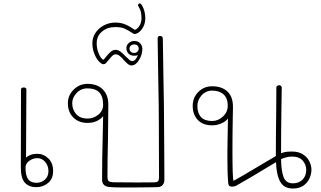

<svg xmlns="http://www.w3.org/2000/svg" viewBox="-20 -1078 1848 1106"><path d="M286 -93Q286 -48 257 -24Q228 0 190 0Q145 0 122.5 -26.5Q100 -53 100 -113L101 -563Q101 -574 117 -574Q123 -574 127.5 -571.5Q132 -569 132 -563L130 -170Q139 -179 155.5 -185.5Q172 -192 195 -192Q231 -192 258.5 -165.5Q286 -139 286 -93ZM259 -93Q259 -123 240.5 -145Q222 -167 195 -167Q170 -167 148.5 -151.5Q127 -136 127 -112Q127 -67 142 -46Q157 -25 190 -25Q218 -25 238.5 -43Q259 -61 259 -93Z M926 -232 927 -42Q927 -24 916.5 -12Q906 0 886 0Q880 0 840.5 1Q801 2 744 2H696Q632 2 607 -1Q568 -6 568 -44Q568 -160 572 -310Q574 -388 574 -409Q562 -393 539 -381.5Q516 -370 484 -370Q434 -370 402.5 -401Q371 -432 371 -484Q371 -529 404.5 -562Q438 -595 484 -595Q540 -595 572 -563Q604 -531 604 -476Q604 -412 602 -274Q599 -168 599 -61Q599 -41 605.5 -35Q612 -29 631 -28Q659 -27 763 -27Q861 -27 874 -28Q887 -29 891.5 -35.5Q896 -42 896 -59L895 -369Q895 -462 892 -601Q890 -679 888 -855Q888 -871 901 -871Q909 -871 913.5 -867Q918 -863 918 -853Q920 -677 922 -598Q925 -460 925 -370Q925 -286 926 -232ZM574 -474Q574 -524 551 -546.5Q528 -569 484 -569Q446 -569 421 -542Q396 -515 396 -484Q396 -446 419 -420.5Q442 -395 484 -395Q519 -395 546.5 -417.5Q574 -440 574 -474Z M800 -795Q800 -764 781 -732.5Q762 -701 737 -701Q727 -701 717.5 -708.5Q708 -716 694 -731Q681 -747 669.5 -756Q658 -765 645 -765Q636 -765 628 -757.5Q620 -750 607 -734Q597 -721 590.5 -714.5Q584 -708 577 -708Q564 -708 548.5 -725.5Q533 -743 522.5 -771Q512 -799 512 -829Q512 -862 530.5 -889.5Q549 -917 579.5 -932.5Q610 -948 643 -948Q675 -948 699 -938.5Q723 -929 757 -906Q771 -910 783 -929Q795 -948 795 -972Q795 -992 792 -1007Q789 -1022 781 -1035Q775 -1044 775 -1049Q775 -1053 779 -1056Q783 -1059 787 -1058Q792 -1057 798 -1047Q817 -1015 817 -972Q817 -937 797 -909.5Q777 -882 752 -882Q715 -906 696 -914Q677 -922 643 -922Q599 -922 568 -896.5Q537 -871 537 -829Q537 -804 544 -782Q551 -760 560.5 -747Q570 -734 575 -734Q578 -734 591 -751Q604 -768 617.5 -779.5Q631 -791 646 -791Q660 -791 673.5 -781Q687 -771 704 -753Q719 -738 726.5 -732Q734 -726 741 -726Q753 -726 761.5 -737Q770 -748 774 -761Q767 -757 754 -757Q731 -757 719.5 -770Q708 -783 708 -801Q708 -818 721.5 -830Q735 -842 754 -842Q775 -842 787.5 -828.5Q800 -815 800 -795ZM779 -798Q779 -808 772.5 -815Q766 -822 754 -822Q742 -822 734 -815.5Q726 -809 726 -798Q726 -787 733.5 -780Q741 -773 753 -773Q764 -773 771.5 -780.5Q779 -788 779 -798Z M1774 -100Q1774 -77 1763.5 -52Q1753 -27 1729 -9.5Q1705 8 1667 8Q1616 8 1594 -31.5Q1572 -71 1570 -144Q1417 -51 1340 -8Q1331 -3 1316 -3Q1305 -3 1300 -8.5Q1295 -14 1294 -29Q1290 -74 1290 -161V-211L1293 -396Q1282 -379 1256 -367.5Q1230 -356 1202 -356Q1148 -356 1119 -387.5Q1090 -419 1090 -468Q1090 -516 1122.5 -548.5Q1155 -581 1202 -581Q1258 -581 1290 -551Q1322 -521 1322 -462L1321 -410Q1319 -306 1319 -211Q1319 -54 1325 -36Q1374 -63 1452 -110Q1545 -165 1569 -179Q1569 -289 1571 -429L1572 -575Q1572 -580 1577 -583.5Q1582 -587 1589 -587Q1595 -587 1599 -582.5Q1603 -578 1603 -573Q1603 -543 1601 -445Q1599 -305 1599 -195Q1616 -202 1630 -203.5Q1644 -205 1663 -205Q1700 -205 1725 -189Q1750 -173 1762 -148.5Q1774 -124 1774 -100ZM1292 -469Q1292 -512 1268 -534Q1244 -556 1202 -556Q1166 -556 1141.5 -529Q1117 -502 1117 -468Q1117 -426 1138 -403.5Q1159 -381 1202 -381Q1237 -381 1264.5 -407Q1292 -433 1292 -469ZM1744 -99Q1744 -129 1724 -152.5Q1704 -176 1663 -176Q1630 -176 1599 -161Q1600 -94 1613.5 -58Q1627 -22 1667 -22Q1702 -22 1723 -43.5Q1744 -65 1744 -99Z"/></svg>

Font: Mali ExtraLight
Style: Regular
Weight: 275
Version: Version 1.000; ttfautohint (v1.6)